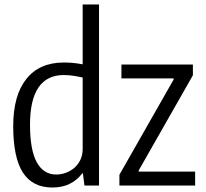

<svg xmlns="http://www.w3.org/2000/svg" viewBox="-20 -828 920 857"><path d="M513 -48 755 -473V-478H522V-540H841V-492L599 -67V-62H851V0H513ZM214 9Q125 9 82 -58Q39 -125 39 -265Q39 -402 97.5 -475.5Q156 -549 265 -549Q284 -549 302.5 -547.5Q321 -546 349 -541V-808H422V0H357L350 -54H347Q299 9 214 9ZM231 -49Q253 -49 274.5 -57Q296 -65 312.5 -79.5Q329 -94 339 -115Q349 -136 349 -163V-482Q321 -488 302.5 -490.5Q284 -493 264 -493Q190 -493 152 -438Q114 -383 114 -271Q114 -159 144 -104Q174 -49 231 -49Z"/></svg>

Font: Encode Sans Compressed
Style: Regular
Weight: 400
Designer: Pablo Impallari, Andres Torresi
Foundry: Pablo Impallari, Andres Torresi
Version: Version 1.000; ttfautohint (v1.00) -l 8 -r 50 -G 200 -x 14 -